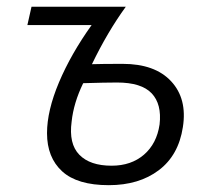

<svg xmlns="http://www.w3.org/2000/svg" viewBox="-20 -541 624 568"><path d="M301.8 6.8Q208.5 6.8 163.8 -34.2Q119.1 -75.2 119.1 -147Q119.1 -213.4 154.5 -297.4Q189.9 -381.3 251 -466.8H61L73.2 -521H352.1Q297.9 -446.3 252 -351.1Q281.7 -352.1 342.8 -352.1Q438.5 -352.1 486.3 -300.5Q534.2 -249 521 -165Q508.3 -81.5 449.7 -37.4Q391.1 6.8 301.8 6.8ZM310.1 -50.8Q368.2 -50.8 406 -83.5Q443.8 -116.2 452.1 -172.9Q459 -232.9 428.7 -264.9Q398.4 -296.9 326.2 -296.9Q292.5 -296.9 226.1 -294.9Q197.8 -236.8 191.9 -181.2Q183.1 -115.7 214.6 -83.3Q246.1 -50.8 310.1 -50.8Z"/></svg>

Font: Rawline
Style: Italic
Weight: 400
Italic angle: -12°
Designer: Matt McInerney, Pablo Impallari, Rodrigo Fuenzalida
Foundry: Matt McInerney, Pablo Impallari, Rodrigo Fuenzalida
Version: Version 4.020;PS 004.020;hotconv 1.0.88;makeotf.lib2.5.64775